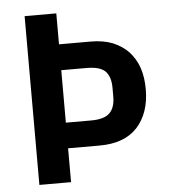

<svg xmlns="http://www.w3.org/2000/svg" viewBox="-51 -744 702 791"><g transform="rotate(-5 300.0 -349.0)"><path d="M211 0C211 0 211 -140 211 -140C211 -140 342 -140 342 -140C342 -140 342 -140 342 -140C410 -140 462 -159 498 -198C533 -237 551 -289 551 -354C551 -354 551 -354 551 -354C551 -387 547 -416 538 -443C529 -470 515 -492 498 -511C480 -530 458 -544 432 -555C406 -565 376 -570 342 -570C342 -570 211 -570 211 -570C211 -570 211 -698 211 -698C211 -698 80 -698 80 -698C80 -698 80 0 80 0C80 0 211 0 211 0ZM211 -463C211 -463 316 -463 316 -463C316 -463 316 -463 316 -463C351 -463 377 -456 392 -442C407 -427 415 -404 415 -373C415 -373 415 -336 415 -336C415 -336 415 -336 415 -336C415 -305 407 -282 392 -268C377 -253 351 -246 316 -246C316 -246 211 -246 211 -246C211 -246 211 -463 211 -463Z"/></g></svg>

Font: IBM Plex Mono Mod
Style: SemiBold
Weight: 500
Designer: Mike Abbink, Paul van der Laan, Pieter van Rosmalen
Foundry: Bold Monday
Version: ""